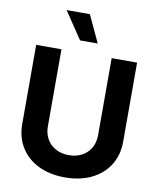

<svg xmlns="http://www.w3.org/2000/svg" viewBox="-100 -1010 903 1096"><g transform="rotate(10 352.0 -462.0)"><path d="M644.5 -707V-248Q644.5 -171.4 607.9 -112.8Q571.3 -54.2 504.9 -22.2Q438.5 9.8 351.6 9.8Q264.6 9.8 198.5 -22.2Q132.3 -54.2 95.9 -112.8Q59.6 -171.4 59.6 -248V-707H206.1V-259.8Q206.1 -219.2 224.1 -187.3Q242.2 -155.3 275.4 -137.2Q308.6 -119.1 351.6 -119.1Q395 -119.1 428.2 -137.2Q461.4 -155.3 479.2 -187.3Q497.1 -219.2 497.1 -259.8V-707ZM196.3 -932.6H331.1L404.3 -775.4H301.8Z"/></g></svg>

Font: Pretendard JP
Style: Bold
Weight: 700
Designer: Base glyphs from Inter by Rasmus Andersson; Hangeul glyphs from Noto Sans CJK(Source Han Sans) by Jang Soo-young and Kan
Foundry: Kil Hyung-jin
Version: Version 1.309